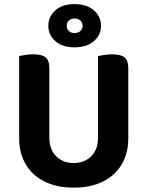

<svg xmlns="http://www.w3.org/2000/svg" viewBox="-20 -873 699 910"><path d="M329.3 16.3Q248.3 16.3 190.4 -12.9Q132.4 -42 101.6 -94.8Q70.8 -147.6 70.8 -217.9V-286.1H213.9V-222.3Q213.9 -164.1 246.5 -132.1Q279.1 -100.2 329.3 -100.2Q379.4 -100.2 412.1 -132.1Q444.7 -164.1 444.7 -222.3V-286.1H588.1V-217.9Q588.1 -147.6 557.3 -94.8Q526.5 -42 468.5 -12.9Q410.6 16.3 329.3 16.3ZM213.9 -254.3H70.8V-607.3Q80.5 -609.3 99.5 -612.5Q118.6 -615.6 137.2 -615.6Q177.7 -615.6 195.8 -601.5Q213.9 -587.4 213.9 -548.3ZM588.1 -253H444.7V-607.3Q454.3 -609.3 473.4 -612.5Q492.5 -615.6 511.1 -615.6Q551.5 -615.6 569.8 -601.5Q588.1 -587.4 588.1 -548.3ZM209.1 -750.6Q209.1 -794.2 242.2 -823.8Q275.3 -853.5 332.3 -853.5Q391.9 -853.5 425.3 -823.8Q458.7 -794.2 458.7 -750.6Q458.7 -707.6 425.3 -678.2Q391.9 -648.7 332.3 -648.7Q275.3 -648.7 242.2 -678.2Q209.1 -707.6 209.1 -750.6ZM296.2 -750.4Q296.2 -734.9 306.8 -725.5Q317.5 -716.2 332.9 -716.2Q349.6 -716.2 360.5 -725.4Q371.3 -734.7 371.3 -750.6Q371.3 -766.6 360.5 -776Q349.6 -785.3 332.9 -785.3Q317.5 -785.3 306.8 -776Q296.2 -766.6 296.2 -750.4Z"/></svg>

Font: Baloo Tammudu 2
Style: Regular
Weight: 400
Designer: Maithili Shingre, Omkar Shende and Ek Type
Foundry: Ek Type
Version: Version 1.700